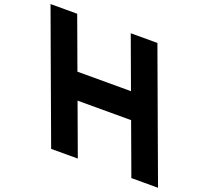

<svg xmlns="http://www.w3.org/2000/svg" viewBox="-389 -960 1305 1201"><g transform="rotate(20 263.5 -360.0)"><path d="M650.3 -275 744.4 -20 775.7 65H598.2L566.9 -20L472.8 -275H116.3L210.4 -20L241.7 65H64.2L32.9 -20L-61.2 -275L-123.9 -445L-217.9 -700L-249.2 -785H-71.7L-40.4 -700L53.6 -445H410.1L316.1 -700L284.8 -785H462.3L493.6 -700L587.6 -445Z"/></g></svg>

Font: Nordica Plus
Style: NordicaClassicBkExtOpObl
Weight: 900
Version: Version 1.01